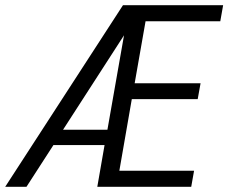

<svg xmlns="http://www.w3.org/2000/svg" viewBox="-46 -720 880 740"><path d="M515 -638 473 -399H727L716 -338H462L414 -62H702L691 0H329L357 -161H160L56 0H-26L428 -700H814L803 -638ZM432 -584 197 -220H368Z"/></svg>

Font: Sarabun Light
Style: Italic
Weight: 300
Italic angle: -10°
Designer: Suppakit Chalermlarp | Katatrad Co.,Ltd.
Foundry: Cadson Demak Co.,Ltd.
Version: Version 1.000; ttfautohint (v1.6)